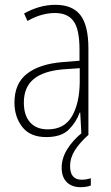

<svg xmlns="http://www.w3.org/2000/svg" viewBox="-20 -559 460 797"><path d="M210 -539Q281 -539 314 -496Q347 -453 347 -357V0H318L313 -92H311Q296 -51 265 -20.5Q234 10 172 10Q105 10 72.5 -32Q40 -74 40 -133Q40 -212 91.5 -252.5Q143 -293 237 -301L310 -307V-353Q310 -437 285.5 -471Q261 -505 208 -505Q182 -505 154 -497.5Q126 -490 94 -472L80 -503Q110 -520 143 -529.5Q176 -539 210 -539ZM240 -271Q160 -264 119.5 -230.5Q79 -197 79 -133Q79 -80 105 -51Q131 -22 178 -22Q247 -22 278.5 -76Q310 -130 311 -218V-276ZM271 131Q271 187 319 187Q330 187 340.5 185Q351 183 357 181V211Q350 214 339 216Q328 218 315 218Q278 218 257 197Q236 176 236 137Q236 98 259 60.5Q282 23 323 -10L348 0Q311 33 291 64.5Q271 96 271 131Z"/></svg>

Font: Noto Sans Thai Cond ExtLt
Style: Regular
Weight: 200
Width: 3
Designer: Monotype Design Team
Foundry: Monotype Imaging Inc.
Version: Version 2.002; ttfautohint (v1.8.4.7-5d5b)